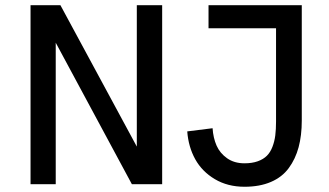

<svg xmlns="http://www.w3.org/2000/svg" viewBox="-20 -710 1268 740"><path d="M97.7 0V-689.9H212.9L507.3 -145V-689.9H605V0H488.3L194.8 -545.4V0ZM922.4 9.8Q857.4 9.8 808.1 -19.5Q758.8 -48.8 732.4 -96.4Q706.1 -144 701.7 -203.6L799.3 -215.8Q801.8 -178.2 814.7 -148.9Q827.6 -119.6 855.2 -100.1Q882.8 -80.6 922.4 -80.6Q951.7 -80.6 973.4 -88.4Q995.1 -96.2 1008.5 -109.6Q1022 -123 1030 -144Q1038.1 -165 1041 -188.2Q1043.9 -211.4 1043.9 -241.7V-601.1H783.7V-689.9H1143.1V-245.6Q1143.1 -188 1130.9 -142.6Q1118.7 -97.2 1093 -62.3Q1067.4 -27.3 1024.2 -8.8Q981 9.8 922.4 9.8Z"/></svg>

Font: HK Grotesk Medium
Style: Regular
Weight: 500
Designer: Alfredo Marco Pradil and Stefan Peev
Foundry: Hanken Design Co.
Version: Version 1.045;PS 001.045;hotconv 1.0.88;makeotf.lib2.5.64775